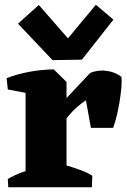

<svg xmlns="http://www.w3.org/2000/svg" viewBox="-20 -791 535 811"><path d="M88 0V-446L207 -498L261 -445V0ZM206 -205 183 -294 361 -483Q395 -497 432 -491.5Q469 -486 493 -466Q495 -447 492.5 -419.5Q490 -392 485 -361Q480 -330 473 -301.5Q466 -273 458 -251H364L343 -367Q318 -351 296 -330Q274 -309 252 -279Q230 -249 206 -205ZM13 -413 8 -461Q52 -478 103 -487.5Q154 -497 207 -498L206 -428L130 -391ZM15 0 13 -35Q42 -52 75.5 -64Q109 -76 137 -83L127 0ZM214 0 239 -97Q260 -93 283 -85.5Q306 -78 328.5 -69.5Q351 -61 370 -49L368 0ZM202 -537 56 -691 144 -770 267 -629 385 -771 459 -708 326 -539Z"/></svg>

Font: Eczar
Style: Bold
Weight: 700
Designer: Vaibhav Singh
Foundry: Rosetta Type Foundry
Version: Version 2.000